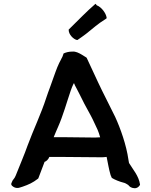

<svg xmlns="http://www.w3.org/2000/svg" viewBox="-20 -981 794 1012"><path d="M99 3C131 -8 153 -18 180 -39L181 -40L182 -41C194 -73 203 -97 215 -128C223 -130 235 -140 240 -154H286C355 -154 448 -152 517 -152C524 -152 533 -153 542 -154C549 -122 553 -91 563 -58L569 -44L570 -43C584 -34 611 -23 632 -18C638 -17 649 -11 656 -6C662 2 671 10 688 11C703 12 712 3 717 -5L718 -7V-9C711 -55 681 -87 660 -122L657 -139C646 -217 615 -304 587 -365C560 -421 523 -491 497 -547C477 -589 456 -634 437 -676L436 -677L435 -678C420 -687 405 -698 387 -705C379 -708 371 -710 359 -709C343 -709 328 -705 317 -700L315 -699L314 -696C311 -687 309 -680 304 -673V-672L292 -649C285 -634 279 -620 273 -603L264 -578C253 -544 235 -500 224 -466C197 -382 156 -297 125 -213C109 -167 85 -112 67 -66C64 -57 61 -52 57 -44L46 -29L40 -15C36 -5 48 3 57 7C65 10 74 11 83 8ZM365 -534C366 -536 370 -544 370 -543C373 -535 377 -526 383 -516L398 -487C413 -459 418 -445 436 -413C454 -380 465 -361 478 -332C491 -305 499 -290 508 -257C507 -257 503 -257 501 -257C494 -257 486 -256 482 -256C431 -256 357 -258 306 -258H272C269 -258 268 -258 263 -258C270 -274 281 -302 286 -312C313 -373 331 -440 353 -504L359 -520ZM342 -823C342 -799 367 -774 386 -770H388L411 -786C437 -803 481 -843 507 -861C519 -869 529 -876 540 -883L542 -885V-888C539 -911 515 -944 490 -953L484 -961L480 -958C439 -923 391 -873 353 -836L342 -825Z"/></svg>

Font: Hussar Pisanka
Style: Sbd
Weight: 600
Designer: Robert Jablonski
Foundry: Cannot Into Space Fonts
Version: Version 1.070